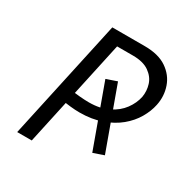

<svg xmlns="http://www.w3.org/2000/svg" viewBox="-153 -786 885 914"><g transform="rotate(30 289.5 -329.0)"><path d="M273 -229Q249 -229 221.5 -232Q194 -235 166 -239L178 -303Q208 -298 237 -295.5Q266 -293 287 -293Q350 -293 393.5 -315Q437 -337 462 -371Q487 -405 495 -443Q501 -478 490.5 -511.5Q480 -545 447.5 -568Q415 -591 358 -591H271L143 0H63L206 -658H384Q460 -658 505.5 -627Q551 -596 568 -547Q585 -498 574 -445Q566 -406 543.5 -367.5Q521 -329 483.5 -298Q446 -267 393 -248Q340 -229 273 -229ZM300 -429 358 -449 480 -113 422 -93Z"/></g></svg>

Font: Ysabeau Office Medium
Style: Italic
Weight: 500
Italic angle: -12°
Designer: Christian Thalmann (Catharsis Fonts)
Version: Version 2.001;gftools[0.9.30]; featfreeze: tnum,lnum,ss02